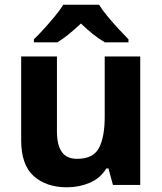

<svg xmlns="http://www.w3.org/2000/svg" viewBox="-20 -786 690 816"><path d="M576 -546V0H460L441 -70H432Q406 -28 361 -9Q316 10 264 10Q177 10 123.5 -37.5Q70 -85 70 -190V-546H222V-228Q222 -170 242.5 -140.5Q263 -111 308 -111Q376 -111 400.5 -157Q425 -203 425 -290V-546ZM401 -766Q415 -743 438 -715.5Q461 -688 484.5 -662.5Q508 -637 526 -619V-606H426Q400 -621 375 -641Q350 -661 324 -686Q297 -661 274 -642Q251 -623 224 -606H124V-619Q143 -637 166.5 -663Q190 -689 212.5 -716Q235 -743 249 -766Z"/></svg>

Font: Noto Sans Thai Looped
Style: Bold
Weight: 700
Designer: Sasikarn Vongin, Ben Mitchell
Foundry: The Fontpad Ltd
Version: Version 1.001; ttfautohint (v1.8.4.7-5d5b)